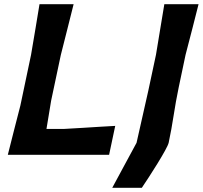

<svg xmlns="http://www.w3.org/2000/svg" viewBox="-20 -733 960 909"><path d="M17 0Q32 -59 45.5 -112.8Q59 -166.5 76.5 -233.5L127 -473.5Q139 -543.5 148.2 -599Q157.5 -654.5 167 -713H328.5Q313.5 -654 299.8 -598.8Q286 -543.5 268 -473L222 -256Q216 -218.5 210.5 -186Q205 -153.5 200 -122.5H281.5Q335 -125.5 376 -128Q417 -130.5 452.5 -132.8Q488 -135 525.5 -137L496.5 0ZM511.5 156Q539 105.5 566.5 54Q594 2.5 626.5 -57L682 -303L718.5 -474Q730 -544.5 739.2 -599.5Q748.5 -654.5 758 -713H920Q905 -654 891 -598.8Q877 -543.5 858.5 -473.5L826 -319Q812 -251.5 802 -186Q792 -120.5 778.5 -57Q776 -46.5 761 -19.2Q746 8 725.2 41.8Q704.5 75.5 684.2 106.5Q664 137.5 651.5 156Z"/></svg>

Font: Commissioner Loud SemiBold
Style: Italic
Weight: 600
Italic angle: -12°
Designer: Kostas Bartsokas
Foundry: Kostas Bartsokas
Version: Version 1.000; ttfautohint (v1.8.3)